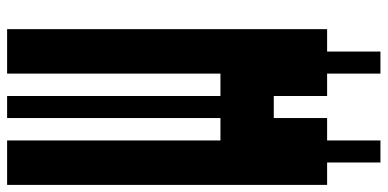

<svg xmlns="http://www.w3.org/2000/svg" viewBox="-295 -775 1090 540"><g transform="rotate(-90 250.0 -505.0)"><path d="M63 20V-130H0V-1030H125V-430H188V-1030H250V-430H313V-1030H438V-130H375V20H313V-130H250V-280H188V-130H125V20Z"/></g></svg>

Font: 2P VHS
Style: Regular
Weight: 400
Designer: CodeMan38
Foundry: CodeMan38
Version: Version 3.000